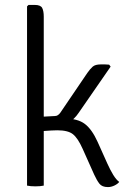

<svg xmlns="http://www.w3.org/2000/svg" viewBox="-20 -755 528 781"><path d="M158 0Q144.5 3 124 3Q103.5 3 90 0V-729L96 -735H121Q145 -735 151.5 -722.8Q158 -710.5 158 -687ZM417 -89Q428.5 -63.5 440.5 -43.8Q452.5 -24 465 -15Q459 -7 445.8 -0.5Q432.5 6 419 6Q395 6 384.2 -8Q373.5 -22 363 -45L316 -150Q296.5 -193.5 276.5 -209.2Q256.5 -225 213 -225Q203.5 -225 188.8 -224.2Q174 -223.5 156 -222L123 -219V-273H242Q296 -273 325 -251Q354 -229 377 -178ZM300 -296Q281.5 -268.5 259.5 -257.8Q237.5 -247 209 -247H128V-279L203 -283Q210 -283 215.2 -286.5Q220.5 -290 225 -296L335 -458Q346.5 -474.5 357 -483.8Q367.5 -493 390 -493Q400 -493 407.2 -493Q414.5 -493 424 -492L430 -484Z"/></svg>

Font: Signika Negative Light
Style: Regular
Weight: 300
Designer: Anna Giedry
Foundry: Anna Giedry
Version: Version 2.001